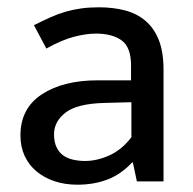

<svg xmlns="http://www.w3.org/2000/svg" viewBox="-20 -497 529 526"><path d="M73 -428Q97 -440 118 -449.5Q139 -459 160 -465Q181 -471 203 -474Q225 -477 251 -477Q290 -477 322.5 -468.5Q355 -460 378.5 -440Q402 -420 415 -387.5Q428 -355 428 -306V0H355L344 -52H342Q311 -19 274 -5Q237 9 192 9Q158 9 129.5 -0.5Q101 -10 80 -27.5Q59 -45 47.5 -70Q36 -95 36 -126Q36 -200 94.5 -238.5Q153 -277 249 -277H339V-317Q339 -368 313 -386.5Q287 -405 243 -405Q217 -405 183.5 -396.5Q150 -388 107 -364ZM340 -217 266 -215Q191 -213 159.5 -188.5Q128 -164 128 -129Q128 -108 135 -93.5Q142 -79 153.5 -71Q165 -63 180.5 -59.5Q196 -56 213 -56Q246 -56 280 -71.5Q314 -87 340 -121Z"/></svg>

Font: Mukta Vaani
Style: Regular
Weight: 400
Designer: Noopur Datye, Girish Dalvi, Yashodeep Gholap, Pallavi Karambelkar
Foundry: Ek Type
Version: Version 2.538;PS 1.000;hotconv 16.6.51;makeotf.lib2.5.65220;